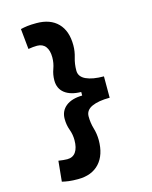

<svg xmlns="http://www.w3.org/2000/svg" viewBox="-131 -879 847 1068"><g transform="rotate(-15 293.0 -345.0)"><path d="M183.6 104.5Q152.3 104.5 131.3 101.8Q110.4 99.1 92.3 94.7L104 -22.9Q118.2 -21 130.9 -19.5Q143.6 -18.1 154.3 -18.1Q186.5 -18.1 203.4 -42.2Q220.2 -66.4 220.2 -110.8Q220.2 -143.1 209 -173.3Q197.8 -203.6 197.8 -238.3Q197.8 -284.2 231.4 -311Q265.1 -337.9 325.7 -338.9V-359.4Q265.1 -360.4 231.4 -386.5Q197.8 -412.6 197.8 -460Q197.8 -493.2 209 -523.7Q220.2 -554.2 220.2 -587.4Q220.2 -627.4 203.4 -649.4Q186.5 -671.4 154.3 -671.4Q143.6 -671.4 130.9 -670.2Q118.2 -668.9 104 -666.5L92.3 -784.2Q110.4 -788.6 131.3 -791.3Q152.3 -793.9 183.6 -793.9Q263.2 -793.9 306.9 -749.3Q350.6 -704.6 350.6 -622.1Q350.6 -586.9 340.3 -553.2Q330.1 -519.5 330.1 -481Q330.1 -445.8 367.7 -428.2Q405.3 -410.6 470.2 -410.6V-287.6Q405.3 -287.6 367.7 -270.5Q330.1 -253.4 330.1 -217.3Q330.1 -180.2 340.3 -145.8Q350.6 -111.3 350.6 -76.2Q350.6 9.3 306.9 56.9Q263.2 104.5 183.6 104.5Z"/></g></svg>

Font: Caskaydia Cove
Style: Bold
Weight: 700
Monospace: yes
Designer: Aaron Bell
Foundry: Saja Typeworks
Version: Version 4.300; ttfautohint (v1.8.3)